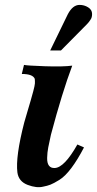

<svg xmlns="http://www.w3.org/2000/svg" viewBox="-20 -748 396 784"><path d="M323 -146Q297 -96 271.5 -62Q246 -28 222.5 -13.5Q199 1 186 6Q173 11 157 14Q130 21 93 7Q56 -7 51 -44Q43 -108 79 -248Q84 -265 92 -292.5Q100 -320 105 -336.5Q110 -353 116 -376Q122 -399 122.5 -407Q123 -415 122 -426Q114 -446 69 -446L78 -483Q90 -480 164 -477.5Q238 -475 275 -480Q234 -371 188 -198Q181 -167 177 -146Q173 -125 172.5 -103.5Q172 -82 180 -71.5Q188 -61 204 -62Q243 -64 296 -158ZM356 -691Q356 -684 354.5 -678Q353 -672 348.5 -666Q344 -660 342 -657Q340 -654 332.5 -646.5Q325 -639 323 -637L229 -542H185L257 -690Q277 -728 305 -728Q324 -728 340 -718Q356 -708 356 -691Z"/></svg>

Font: GFS Artemisia
Style: Bold Italic
Weight: 700
Italic angle: -12°
Designer: Designed by Takis Katsoulidis and George D. Matthiopoulos.
Foundry: Designed by Takis Katsoulidis and George D. Matthiopoulos.
Version: Version 1.0